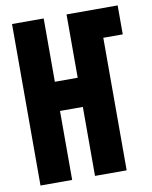

<svg xmlns="http://www.w3.org/2000/svg" viewBox="-81 -775 663 836"><g transform="rotate(-10 250.0 -357.0)"><path d="M170 0V-305H271V0H411V-586H497V-714H271V-434H170V-714H30V0Z"/></g></svg>

Font: Noto Sans Mono UI Condensed ExtraBold
Style: Regular
Weight: 800
Width: 3
Designer: Monotype Design team
Foundry: Monotype Imaging Inc.
Version: 1.000